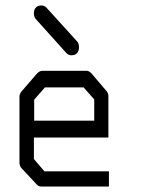

<svg xmlns="http://www.w3.org/2000/svg" viewBox="-20 -736 526 705"><path d="M104.5 -231V-152L143 -107H380V-51H132.5Q121 -51 114.5 -59L58.5 -119Q51.5 -126.5 51.5 -140V-382Q51.5 -391 60.5 -402L115 -465Q125 -476 135 -476H298Q308 -476 317 -465L370 -403Q378 -394.5 378 -383V-231ZM105.5 -293H326V-371L287 -415H145L105.5 -370ZM111.5 -708Q119 -716 131.5 -716Q143 -716 150.5 -708L263 -584Q270 -576.5 270 -563Q270 -548.5 263 -541Q255.5 -533 243 -533Q231.5 -533 224 -541L111.5 -666Q104.5 -673.5 104.5 -687Q104.5 -701.5 111.5 -708Z"/></svg>

Font: 3270 Nerd Font Mono SemCond
Style: Regular
Weight: 400
Monospace: yes
Version: Version 3.0.1;Nerd Fonts 3.1.1